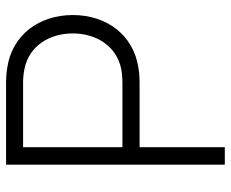

<svg xmlns="http://www.w3.org/2000/svg" viewBox="-84 -676 760 632"><g transform="rotate(-90 296.0 -360.0)"><path d="M70 0H127.5V-280.5H341.5C355.5 -280.5 371.5 -281.5 390 -284.5C498 -301.5 562.5 -390 562.5 -500.5C562.5 -610.5 498 -699.5 390 -716C371.5 -719 355.5 -720 341.5 -720H70ZM127.5 -337V-664H340.5C352 -664 369 -663 385 -659.5C463 -644 502 -574.5 502 -500.5C502 -426.5 463 -357 385 -341C369 -338 352 -337 340.5 -337Z"/></g></svg>

Font: Eudonet Light
Style: Regular
Weight: 300
Designer: Mikhail Sharanda
Foundry: Mikhail Sharanda
Version: Version 4.503;Glyphs 3.1.2 (3151)